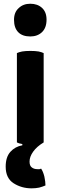

<svg xmlns="http://www.w3.org/2000/svg" viewBox="-20 -777 327 1037"><path d="M202.1 133.8Q197.3 135.7 193.4 136.7Q188.5 136.7 182.6 136.7Q163.1 136.7 151.4 127Q139.6 118.2 139.6 95.7Q139.6 69.3 159.2 42Q178.7 14.6 215.8 -7.8Q215.8 -168.9 215.8 -490.2Q206.1 -495.1 188.5 -499Q169.9 -502 143.6 -502Q118.2 -502 99.6 -499Q81.1 -495.1 71.3 -490.2Q71.3 -329.1 71.3 -7.8Q76.2 -4.9 83 -2.9Q90.8 -1 100.6 1Q100.6 2.9 100.6 7.8Q61.5 14.6 36.1 43Q10.7 71.3 10.7 123Q10.7 185.5 53.7 212.9Q96.7 240.2 150.4 240.2Q172.9 240.2 191.4 236.3Q210 231.4 225.6 224.6Q225.6 205.1 219.7 176.8Q212.9 149.4 202.1 133.8ZM143.6 -756.8Q105.5 -756.8 81.1 -733.4Q55.7 -710.9 55.7 -669.9Q55.7 -626 79.1 -602.5Q101.6 -580.1 143.6 -580.1Q182.6 -580.1 207 -603.5Q231.4 -627 231.4 -670.9Q231.4 -711.9 207 -734.4Q182.6 -756.8 143.6 -756.8Z"/></svg>

Font: cl
Style: Bold
Weight: 400
Designer: Mitja Miklavcic
Version: Version 7.504; 2011; Build 1021